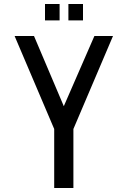

<svg xmlns="http://www.w3.org/2000/svg" viewBox="-20 -940 640 960"><path d="M299 -409 150 -760H53L251 -295V0H347V-295L545 -760H452ZM205 -838H278V-920H205ZM322 -838H395V-920H322Z"/></svg>

Font: LXGW Marker Gothic
Style: Regular
Weight: 400
Version: Version 1.001